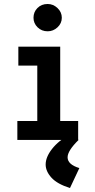

<svg xmlns="http://www.w3.org/2000/svg" viewBox="-20 -702 478 963"><path d="M67 0V-95H167V-373H72V-468H282V-95H372V0ZM219 -545Q189 -545 168.5 -565Q148 -585 148 -613Q148 -642 168 -662Q188 -682 219 -682Q247 -682 268.5 -661.5Q290 -641 290 -613Q290 -585 268.5 -565Q247 -545 219 -545ZM378 141 331 241Q267 221 238 189Q209 157 209 123Q209 86 241 45Q273 4 334 -31L374 0Q319 54 319 87Q319 123 378 141Z"/></svg>

Font: Inconsolata SemiCondensed ExtraBold
Style: Regular
Weight: 800
Width: 4
Monospace: yes
Designer: Raph Levien, Cyreal, Brenton Simpson
Foundry: Raph Levien, Cyreal, Google
Version: Version 3.100; ttfautohint (v1.8.4.7-5d5b)